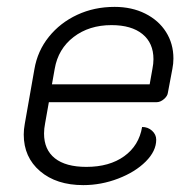

<svg xmlns="http://www.w3.org/2000/svg" viewBox="-20 -529 560 558"><path d="M49 -138Q49 -153 52 -169L80 -328Q89 -381 122 -422Q155 -463 204.5 -486Q254 -509 313 -509Q363 -509 402 -489.5Q441 -470 462.5 -436Q484 -402 484 -359Q484 -344 481 -329L468 -260Q467 -250 456.5 -241Q446 -232 435 -232H122L111 -170Q108 -155 108 -141Q108 -94 139.5 -69Q171 -44 231 -44Q298 -44 341 -75Q384 -106 393 -160Q410 -160 422 -149Q434 -138 434 -123Q434 -90 403.5 -59.5Q373 -29 323.5 -10Q274 9 222 9Q144 9 96.5 -31.5Q49 -72 49 -138ZM415 -284 423 -329Q426 -344 426 -357Q426 -404 394 -430Q362 -456 304 -456Q239 -456 194 -421.5Q149 -387 139 -329L131 -284Z"/></svg>

Font: K2D ExtraLight
Style: Italic
Weight: 275
Italic angle: -10°
Designer: Katatrad Aksorn Co.,Ltd.
Foundry: Cadson Demak Co.,Ltd.
Version: Version 1.000; ttfautohint (v1.6)